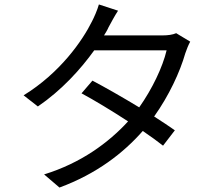

<svg xmlns="http://www.w3.org/2000/svg" viewBox="-20 -800 996 862"><path d="M771 -651C755 -644 734 -641 708 -641H447C455 -654 462 -665 467 -677C477 -695 494 -728 510 -752L424 -780C417 -755 402 -721 393 -704C350 -617 250 -473 86 -372L150 -322C257 -395 342 -489 403 -574H728C710 -498 663 -400 605 -318C531 -363 450 -409 395 -438L346 -381C400 -352 480 -304 555 -255C468 -160 344 -68 178 -17L247 42C415 -20 535 -114 621 -212C658 -187 689 -164 712 -146L765 -215C741 -232 708 -254 672 -277C739 -371 788 -477 812 -561C817 -576 826 -599 834 -613Z"/></svg>

Font: Kinto Sans
Style: Regular
Weight: 400
Designer: Authors: Ryoko NISHIZUKA  (kana & ideographs); Paul D. Hunt (Latin, Greek & Cyrillic); Wenlong ZHANG  (bopomofo); Sandol
Foundry: Adobe Systems Incorporated, ookami Inc.
Version: Version 0.001